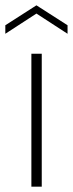

<svg xmlns="http://www.w3.org/2000/svg" viewBox="-35 -702 274 722"><path d="M219 -575 102 -651 -15 -575V-607L102 -682L219 -607ZM83 -500H122V0H83Z"/></svg>

Font: Albert Sans ExtraLight
Style: Regular
Weight: 250
Designer: Andreas Rasmussen
Foundry: a.Foundry
Version: Version 1.025